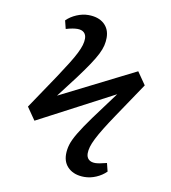

<svg xmlns="http://www.w3.org/2000/svg" viewBox="-79 -668 737 826"><g transform="rotate(10 290.0 -255.5)"><path d="M344 89Q301 89 275.5 66.5Q250 44 250 6Q250 -15 256.5 -36.5Q263 -58 281.5 -89Q300 -120 334 -167Q368 -214 422 -286L91 -112L53 -167L154 -317Q179 -355 196.5 -383Q214 -411 224.5 -432Q235 -453 239.5 -468.5Q244 -484 244 -497Q244 -514 234 -523.5Q224 -533 205 -533Q196 -533 184 -531Q172 -529 155 -524L146 -560Q164 -578 190 -589Q216 -600 241 -600Q285 -600 310 -577.5Q335 -555 335 -517Q335 -500 331 -483Q327 -466 316.5 -445Q306 -424 287 -395.5Q268 -367 239 -328Q210 -289 168 -235L494 -399L532 -344L431 -194Q406 -157 388.5 -128.5Q371 -100 360.5 -79Q350 -58 345.5 -42.5Q341 -27 341 -14Q341 3 351 12.5Q361 22 380 22Q389 22 401 19.5Q413 17 430 13L439 49Q421 67 395.5 78Q370 89 344 89Z"/></g></svg>

Font: Literata Variable Black
Style: Regular
Weight: 900
Designer: Latin by Veronika Burian and Jose Scaglione. Greek by Irene Vlachou. Cyrillic by Vera Evstafieva.
Foundry: TypeTogether
Version: Version 3.021